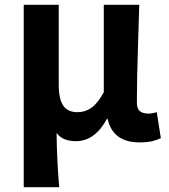

<svg xmlns="http://www.w3.org/2000/svg" viewBox="-20 -580 704 801"><path d="M79 201V-560H225V-229Q225 -166 244 -139Q263 -112 303 -112Q335 -112 361 -130Q387 -148 413 -195V-560H561Q559 -481 556 -397Q551 -250 551 -152Q551 -126 564 -116Q577 -106 599 -106Q614 -106 634 -112L651 -4Q636 4 615 9Q594 14 562 14Q451 14 429 -84H426Q376 9 296 9Q273 9 252.5 2Q232 -5 216 -25Q217 41 219.5 91.5Q222 142 227 201Z"/></svg>

Font: Source Han Sans CN Bold
Style: Bold
Weight: 700
Designer: Ryoko NISHIZUKA 西塚涼子 (kana & ideographs); Paul D. Hunt (Latin, Greek & Cyrillic); Wenlong ZHANG 张文龙 (bopomofo); Sandoll 
Foundry: Adobe Systems Incorporated
Version: Version 1.00;May 30, 2023;FontCreator 11.5.0.2422 32-bit